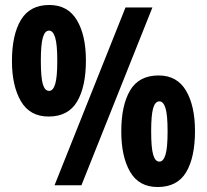

<svg xmlns="http://www.w3.org/2000/svg" viewBox="-20 -744 832 771"><path d="M175 -276Q100 -276 64 -337.5Q28 -399 28 -499Q28 -604 64 -664Q100 -724 178 -724Q252 -724 288.5 -663.5Q325 -603 325 -501Q325 -396 289.5 -336Q254 -276 175 -276ZM199 0 484 -714H592L307 0ZM177 -379Q193 -379 201.5 -406Q210 -433 210 -500Q210 -566 201.5 -593.5Q193 -621 177 -621Q160 -621 152 -593Q144 -565 144 -501Q144 -433 152 -406Q160 -379 177 -379ZM613 7Q538 7 502.5 -54Q467 -115 467 -216Q467 -321 502.5 -381Q538 -441 617 -441Q691 -441 727 -380Q763 -319 763 -218Q763 -112 727.5 -52.5Q692 7 613 7ZM620 -95Q636 -95 644.5 -122.5Q653 -150 653 -216Q653 -283 644.5 -310Q636 -337 620 -337Q603 -337 595 -309.5Q587 -282 587 -217Q587 -151 595 -123Q603 -95 620 -95Z"/></svg>

Font: Noto Sans Malayalam ExtraCondensed ExtraBold
Style: Regular
Weight: 800
Width: 2
Designer: Jelle Bosma - Monotype Design Team
Foundry: Monotype Imaging Inc.
Version: Version 2.104; ttfautohint (v1.8.4.7-5d5b)